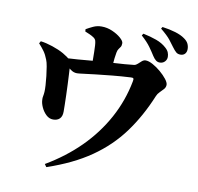

<svg xmlns="http://www.w3.org/2000/svg" viewBox="-99 -971 1198 1163"><g transform="rotate(10 500.0 -389.0)"><path d="M827 -653Q814 -653 803.5 -661Q793 -669 782 -686Q769 -707 749 -735Q729 -763 692 -796L700 -808Q744 -799 781.5 -785.5Q819 -772 844 -749Q859 -736 864.5 -722.5Q870 -709 870 -695Q870 -678 858 -665.5Q846 -653 827 -653ZM249 73Q368 3 457.5 -86.5Q547 -176 605.5 -283.5Q664 -391 687 -512Q690 -526 687 -530.5Q684 -535 672 -534Q612 -531 557.5 -525.5Q503 -520 458.5 -515Q414 -510 384.5 -506Q355 -502 345 -502Q323 -502 304 -517Q285 -532 247 -563L248 -580Q292 -582 336 -585.5Q380 -589 418.5 -592.5Q457 -596 484 -597Q516 -600 552 -602Q588 -604 621 -606.5Q654 -609 678 -612Q689 -614 699 -623.5Q709 -633 719.5 -642Q730 -651 742 -651Q761 -651 786.5 -637Q812 -623 836 -602.5Q860 -582 876 -561.5Q892 -541 892 -527Q892 -512 881.5 -500Q871 -488 858.5 -476Q846 -464 840 -449Q786 -318 711 -216Q636 -114 527 -38.5Q418 37 261 90ZM251 -201Q227 -201 208 -219Q189 -237 177.5 -262.5Q166 -288 166 -310Q165 -318 167.5 -330Q170 -342 171 -357Q172 -371 170.5 -397Q169 -423 165.5 -453.5Q162 -484 157.5 -510.5Q153 -537 147 -551Q136 -580 122 -599.5Q108 -619 88 -641L96 -655Q129 -651 169.5 -637.5Q210 -624 240 -607Q273 -588 283.5 -575Q294 -562 296 -532Q297 -516 298.5 -488Q300 -460 301.5 -426.5Q303 -393 304 -360Q305 -327 305.5 -300.5Q306 -274 306 -259Q306 -230 291.5 -215.5Q277 -201 251 -201ZM426 -547Q426 -553 426 -568.5Q426 -584 426 -604.5Q426 -625 425.5 -647Q425 -669 424 -687Q423 -704 420 -715Q417 -726 405 -734Q393 -742 379.5 -748Q366 -754 351 -760L350 -774Q369 -785 392.5 -796Q416 -807 444 -807Q478 -807 510 -793Q542 -779 563 -760.5Q584 -742 584 -729Q584 -714 579 -706Q574 -698 568 -690.5Q562 -683 559 -667Q556 -652 553.5 -630.5Q551 -609 549.5 -587.5Q548 -566 548 -550ZM942 -722Q926 -722 915.5 -731Q905 -740 891 -759Q879 -776 860.5 -799.5Q842 -823 800 -857L807 -868Q852 -862 888 -851Q924 -840 946 -824Q965 -811 972.5 -795.5Q980 -780 980 -762Q980 -744 970 -733Q960 -722 942 -722Z"/></g></svg>

Font: Noto Serif JP ExtraLight Black
Style: Regular
Weight: 900
Version: Version 2.003-H1;hotconv 1.1.1;makeotfexe 2.6.0